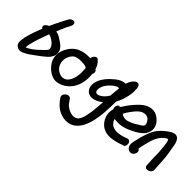

<svg xmlns="http://www.w3.org/2000/svg" viewBox="-29 -1338 2280 2280"><g transform="rotate(45 1111.0 -197.5)"><path d="M19 -81H20C13 -39 -3 22 46 49C79 73 119 60 146 44C177 30 209 9 238 -14C269 -36 365 -104 397 -143C411 -162 423 -182 428 -203C433 -225 431 -247 425 -268C410 -309 369 -341 332 -362C308 -380 277 -400 235 -406C248 -437 259 -469 273 -498C281 -516 288 -533 296 -547L299 -548L312 -578L314 -579C318 -592 322 -603 320 -617C315 -644 288 -646 270 -638C259 -634 247 -626 239 -612L224 -585C213 -566 202 -545 192 -523C172 -482 148 -438 128 -391L112 -385C100 -379 85 -361 85 -361C70 -341 77 -322 95 -312C67 -242 37 -162 19 -83ZM118 -71C138 -157 169 -243 199 -322C208 -321 220 -317 233 -311C273 -292 314 -258 324 -222C326 -211 327 -201 326 -197C324 -190 321 -184 314 -175C308 -168 292 -150 264 -125C235 -96 214 -80 202 -70C187 -58 178 -51 164 -43C143 -30 128 -20 111 -17C110 -26 114 -51 118 -71Z M465 -329C419 -245 427 -166 455 -114C477 -73 514 -36 549 -14C579 5 625 25 681 12C765 -5 842 -71 874 -163C901 -233 899 -303 894 -353C908 -374 904 -400 891 -412H889L882 -418C881 -423 879 -429 875 -435C865 -461 848 -496 824 -513L818 -519C794 -545 749 -511 745 -467H722C680 -469 638 -462 601 -448C542 -431 493 -379 465 -329ZM535 -204C528 -274 574 -338 606 -351C630 -361 664 -368 696 -366H697C739 -366 770 -361 789 -347C793 -296 798 -230 775 -165C750 -96 707 -61 644 -74C583 -92 541 -135 535 -204Z M819 80C816 92 818 105 825 114C832 125 840 134 847 145C896 211 965 257 1053 264C1317 274 1324 -115 1326 -301L1327 -315V-323C1351 -364 1372 -418 1382 -471C1391 -510 1395 -549 1392 -577C1391 -579 1402 -676 1332 -656C1325 -654 1319 -648 1314 -644C1287 -622 1269 -589 1257 -550C1198 -552 1139 -508 1103 -473C1068 -442 1030 -402 1004 -349C943 -218 1015 -120 1130 -154C1163 -164 1194 -182 1222 -206C1218 -150 1214 -85 1207 -33C1191 73 1170 141 1122 157H1121C1094 169 1056 163 1024 149C986 133 953 108 936 76L914 45C908 37 899 29 881 29C854 29 826 51 819 80ZM1106 -364C1128 -396 1161 -425 1191 -444C1211 -456 1223 -459 1240 -455C1236 -415 1231 -365 1228 -322L1224 -316C1198 -273 1163 -241 1125 -226C1047 -203 1062 -309 1106 -364Z M1375 -304C1354 -273 1358 -248 1367 -232C1354 -183 1356 -145 1369 -107C1400 -19 1476 45 1600 29C1636 24 1669 16 1701 6L1741 -8C1756 -10 1765 -15 1770 -19L1771 -18C1792 -53 1783 -84 1767 -97C1757 -106 1745 -110 1729 -105L1728 -103L1685 -88C1668 -82 1645 -77 1614 -72C1558 -65 1512 -82 1492 -106C1477 -122 1465 -138 1460 -161C1475 -159 1494 -158 1513 -157C1569 -154 1622 -171 1663 -188C1719 -213 1799 -249 1846 -312L1847 -316C1891 -387 1866 -450 1838 -486C1813 -515 1782 -543 1741 -555C1659 -576 1589 -530 1539 -479C1494 -435 1446 -373 1408 -310C1392 -309 1381 -306 1375 -304ZM1484 -273C1509 -323 1551 -378 1585 -414C1614 -441 1636 -455 1667 -458C1714 -463 1734 -443 1751 -417C1765 -396 1775 -372 1761 -351C1751 -339 1728 -324 1705 -312C1673 -289 1633 -269 1592 -256C1549 -242 1509 -253 1484 -273Z M1817 -158C1808 -121 1793 -66 1824 -34C1834 -24 1848 -12 1869 -12H1877C1901 -12 1924 -34 1930 -62C1936 -86 1929 -105 1910 -112C1910 -121 1913 -140 1917 -158L1932 -219C1938 -239 1943 -260 1950 -282C1973 -356 2014 -407 2058 -433H2059C2069 -439 2077 -443 2077 -443C2077 -443 2078 -443 2080 -441C2094 -423 2099 -383 2103 -347C2111 -270 2114 -227 2114 -128L2119 -42C2120 -11 2148 -3 2174 -10C2198 -16 2221 -36 2222 -66L2221 -67L2216 -155C2211 -257 2206 -304 2190 -384C2182 -431 2178 -489 2147 -522C2117 -555 2077 -544 2041 -523C2005 -501 1967 -471 1934 -435C1881 -378 1854 -302 1832 -221Z"/></g></svg>

Font: Stray Cat
Style: ExBlkCnObl
Weight: 1000
Version: Version 1.0